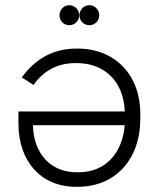

<svg xmlns="http://www.w3.org/2000/svg" viewBox="-20 -713 611 739"><path d="M324 -616C345 -616 362 -633 362 -654C362 -675 345 -693 324 -693C302 -693 286 -675 286 -654C286 -633 302 -616 324 -616ZM247 -616C268 -616 285 -633 285 -654C285 -675 268 -693 247 -693C225 -693 209 -675 209 -654C209 -633 225 -616 247 -616ZM279 -526H273C185 -526 115 -486 64 -415L109 -386C144 -436 197 -470 268 -470H277C384 -470 456 -397 460 -286V-284H51V-237C51 -91 139 6 272 6H279C424 6 520 -99 520 -256V-276C520 -424 423 -526 279 -526ZM460 -231C451 -121 384 -50 283 -50H274C176 -50 110 -121 107 -228V-231Z"/></svg>

Font: Fixel Text Light
Style: Regular
Weight: 300
Width: 4
Designer: AlfaBravo + MacPaw
Foundry: Kyrylo Tkachov, Marchela Mozhyna, Serhii Makarenko, Maria Weinstein, Zakhar Kryvoshyya
Version: Version 1.211